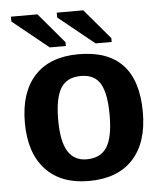

<svg xmlns="http://www.w3.org/2000/svg" viewBox="-53 -771 705 827"><g transform="rotate(-5 300.0 -358.0)"><path d="M555.2 -264.6Q555.2 -133.3 488.8 -61.8Q422.4 9.8 297.9 9.8Q177.7 9.8 111.3 -61.8Q44.9 -133.3 44.9 -264.6Q44.9 -395.5 110.8 -466.8Q176.8 -538.1 300.8 -538.1Q555.2 -538.1 555.2 -264.6ZM411.6 -264.6Q411.6 -358.4 386.7 -401.1Q361.8 -443.8 302.7 -443.8Q242.2 -443.8 215.6 -400.9Q189 -357.9 189 -264.6Q189 -170.4 216.1 -127.2Q243.2 -84 296.4 -84Q356.9 -84 384.3 -126.7Q411.6 -169.4 411.6 -264.6ZM223.1 -703.6V-724.6H337.9L447.8 -594.7V-578.1H378.4ZM24.9 -703.6V-724.6H139.6L249.5 -594.7V-578.1H180.2Z"/></g></svg>

Font: Liberation Mono
Style: Bold
Weight: 700
Monospace: yes
Designer: Steve Matteson
Foundry: Ascender Corporation
Version: Version 2.1.5